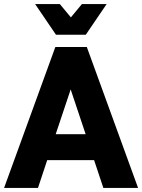

<svg xmlns="http://www.w3.org/2000/svg" viewBox="-20 -920 696 940"><path d="M0 0 251 -690H405L656 0H486L428 -174L513 -136H139L221 -166L166 0ZM230 -195 181 -263H471L422 -195L303 -551H349ZM502 -900 400 -750H254L152 -900H273L327 -835L381 -900Z"/></svg>

Font: Radio Canada
Style: Regular
Weight: 400
Designer: Charles Daoud, Etienne Aubert Bonn, Alexandre Saumier Demers, Jacques Le Bailly
Foundry: Radio-Canada
Version: Version 2.104;gftools[0.9.28.dev5+ged2979d]